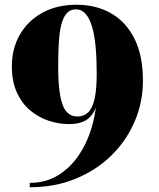

<svg xmlns="http://www.w3.org/2000/svg" viewBox="-20 -780 672 810"><path d="M105.5 10V-8.5Q173.5 -8.5 226.2 -41.2Q279 -74 315.2 -129.5Q351.5 -185 370.2 -254.5Q389 -324 389 -396.5L388 -470Q388 -531.5 383.5 -581.2Q379 -631 368.5 -666.8Q358 -702.5 341.2 -721.5Q324.5 -740.5 300 -740.5Q275.5 -740.5 260.8 -723.2Q246 -706 238.2 -674.2Q230.5 -642.5 228 -598.2Q225.5 -554 225.5 -500Q225.5 -418 234.8 -372Q244 -326 262 -307.2Q280 -288.5 306 -288.5Q334 -288.5 352.2 -306.2Q370.5 -324 379.2 -363.8Q388 -403.5 388 -470H403Q403 -404 393.2 -356.2Q383.5 -308.5 355.5 -282.5Q327.5 -256.5 271 -256.5Q227.5 -256.5 184.8 -270.8Q142 -285 107 -314.5Q72 -344 51 -390.2Q30 -436.5 30 -500Q30 -575 63.8 -633.8Q97.5 -692.5 158.8 -726.2Q220 -760 302.5 -760Q385.5 -760 448.8 -723.8Q512 -687.5 547.5 -616.2Q583 -545 583 -440Q583 -349 548.2 -267.8Q513.5 -186.5 449.8 -124Q386 -61.5 298.5 -25.8Q211 10 105.5 10Z"/></svg>

Font: Bodoni Moda 11pt ExtraBold
Style: Regular
Weight: 800
Designer: Owen Earl
Foundry: indestructible type
Version: Version 2.004